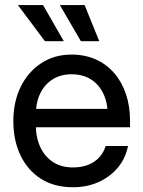

<svg xmlns="http://www.w3.org/2000/svg" viewBox="-20 -749 581 780"><path d="M276.4 11.7Q200.2 11.7 146 -22.9Q91.8 -57.6 63 -118.4Q34.2 -179.2 34.2 -256.8Q34.2 -335.4 64.2 -396.5Q94.2 -457.5 147.7 -492.4Q201.2 -527.3 270.5 -527.3Q324.7 -527.3 368.7 -507.8Q412.6 -488.3 443.8 -452.1Q475.1 -416 491.7 -366.7Q508.3 -317.4 508.3 -257.3V-231.9H79.1V-306.6H458L417.5 -282.2Q417.5 -332.5 399.4 -369.6Q381.3 -406.7 348.6 -427Q315.9 -447.3 271 -447.3Q227.1 -447.3 194.3 -427Q161.6 -406.7 143.6 -369.6Q125.5 -332.5 125.5 -282.2V-242.2Q125.5 -191.4 143.3 -152.3Q161.1 -113.3 194.8 -91.1Q228.5 -68.8 276.9 -68.8Q312.5 -68.8 339.4 -79.8Q366.2 -90.8 383.8 -110.4Q401.4 -129.9 409.2 -155.8H500Q490.2 -106 459 -68.4Q427.7 -30.8 380.6 -9.5Q333.5 11.7 276.4 11.7ZM308.6 -581.5 223.1 -728.5H323.7L383.3 -581.5ZM162.6 -581.5 52.7 -728.5H154.8L239.3 -581.5Z"/></svg>

Font: Inter Cardless Display
Style: Regular
Weight: 400
Designer: Rasmus Andersson
Foundry: rsms
Version: Version 4.001;git-9221beed3